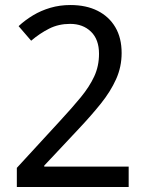

<svg xmlns="http://www.w3.org/2000/svg" viewBox="-20 -744 591 764"><path d="M47 -76 218 -262Q267 -315 301.5 -357Q336 -399 355 -440Q374 -481 374 -530Q374 -587 342 -618Q310 -649 259 -649Q213 -649 175.5 -630Q138 -611 104 -582L54 -640Q80 -664 111.5 -683Q143 -702 180.5 -713Q218 -724 260 -724Q323 -724 368.5 -701Q414 -678 439 -635.5Q464 -593 464 -533Q464 -478 442 -429Q420 -380 381.5 -332Q343 -284 293 -231L156 -85V-81H492V0H47Z"/></svg>

Font: lbangla25
Style: Book
Weight: 400
Designer: Jelle Bosma - Monotype Design Team
Foundry: Monotype Imaging Inc.
Version: Version 2.003